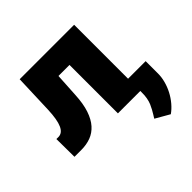

<svg xmlns="http://www.w3.org/2000/svg" viewBox="-192 -721 1119 1119"><g transform="rotate(-45 368.0 -161.5)"><path d="M44 -147.7Q76 -147.7 93.2 -185.4Q110.4 -223 113.6 -304L122.2 -545.5H571V-100.9H715.9V-4.3Q716.6 28.4 707.9 61.4Q699.2 94.5 683.6 124.3Q668 154.1 646.7 179.3Q625.4 204.5 600.9 221.6L514.2 171.9Q517 166.9 520.2 161.8Q523.4 156.6 526.6 151.6Q534.4 139.2 542.1 125Q549.7 110.8 556.8 94.8Q563.9 77.8 567.6 56.8Q571.4 35.9 571 9.9V0H386.4V-399.1H295.5L286.9 -251.4Q283.4 -181.8 267.2 -133.7Q251.1 -85.6 224.6 -55.9Q198.2 -26.3 162.8 -13.1Q127.5 0 85.2 0H28.4L27 -147.7Z"/></g></svg>

Font: Inter P Black
Style: Regular
Weight: 900
Designer: Rasmus Andersson
Foundry: rsms
Version: Version 3.018;git-588b23468